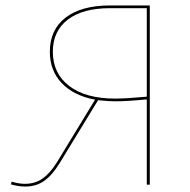

<svg xmlns="http://www.w3.org/2000/svg" viewBox="-20 -678 696 705"><path d="M530 -658V0H519V-313Q446 -306 403 -306Q380 -306 340 -310L199 -79Q172 -35 142.5 -14Q113 7 72 7Q48 7 20 -1L23 -11Q50 -3 71 -3Q109 -3 136.5 -22.5Q164 -42 189 -82L329 -312Q250 -327 206.5 -373Q163 -419 163 -488Q163 -569 221 -613.5Q279 -658 384 -658ZM519 -323V-648H384Q284 -648 229 -606Q174 -564 174 -488Q174 -408 234.5 -362Q295 -316 403 -316Q444 -316 519 -323Z"/></svg>

Font: Ysabeau SC Hairline
Style: Regular
Weight: 100
Designer: Christian Thalmann (Catharsis Fonts)
Version: Version 0.003